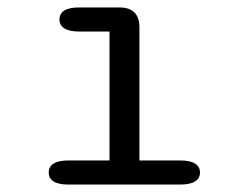

<svg xmlns="http://www.w3.org/2000/svg" viewBox="-20 -496 659 516"><path d="M163.7 0Q137.2 0 124.1 -8.4Q111 -16.8 111 -32.2Q111 -48 124.1 -56.4Q137.2 -64.8 163.7 -64.8H274.3V-411.3H192.3Q166 -411.3 152.9 -419.8Q139.8 -428.3 139.8 -443.8Q139.8 -459.3 152.9 -467.7Q166 -476 192.3 -476H300.8Q354.7 -476 354.7 -422.2V-64.8H464.5Q490.8 -64.8 504.2 -56.4Q517.5 -48 517.5 -32.2Q517.5 -16.8 504.2 -8.4Q490.8 0 464.5 0Z"/></svg>

Font: Sono ExtraLight
Style: Regular
Weight: 200
Designer: Tyler Finck
Foundry: Tyler Finck
Version: Version 2.112